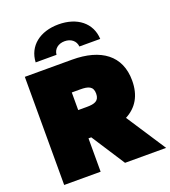

<svg xmlns="http://www.w3.org/2000/svg" viewBox="-163 -1049 1037 1168"><g transform="rotate(-20 355.0 -465.0)"><path d="M50 0H286V-216H304L444 0H710L543 -255C616 -293 656 -359 656 -456C656 -618 542 -700 356 -700H50ZM341 -399H286V-513H341C393 -513 423 -503 423 -456C423 -409 393 -399 341 -399ZM142 -760H277C280 -797 310 -821 351 -821C392 -821 422 -797 425 -760H560C555 -865 471 -930 351 -930C231 -930 147 -865 142 -760Z"/></g></svg>

Font: Chess Sans Black
Style: Regular
Weight: 900
Designer: Wolf Bōese
Foundry: Wolf Bōese
Version: Version 7.223;Glyphs 3.3 (3306)